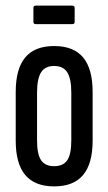

<svg xmlns="http://www.w3.org/2000/svg" viewBox="-20 -658 386 684"><path d="M173 6Q104 6 70 -34.5Q36 -75 36 -157V-330Q36 -413 70 -453.5Q104 -494 173 -494Q242 -494 276 -453.5Q310 -413 310 -330V-157Q310 -75 276 -34.5Q242 6 173 6ZM173 -66Q205 -66 219.5 -87Q234 -108 234 -158V-328Q234 -378 219.5 -400.5Q205 -423 173 -423Q141 -423 126.5 -400.5Q112 -378 112 -328V-158Q112 -108 126.5 -87Q141 -66 173 -66ZM108 -572Q99 -572 99 -580V-630Q99 -638 108 -638H237Q246 -638 246 -630V-580Q246 -572 237 -572Z"/></svg>

Font: Sofia Sans Extra Condensed Medium
Style: Regular
Weight: 500
Version: Version 4.100